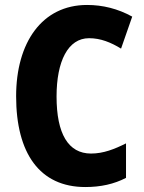

<svg xmlns="http://www.w3.org/2000/svg" viewBox="-20 -744 580 774"><path d="M339 -590C386 -590 427 -573 468 -548L513 -677C455 -709 394 -724 331 -724C149 -724 45 -572 45 -356C45 -126 140 10 324 10C386 10 440 -2 488 -27V-166C442 -143 397 -125 347 -125C255 -125 208 -205 208 -355C208 -497 254 -590 339 -590Z"/></svg>

Font: Noto Sans Lao Looped Condensed ExtraBold
Style: Regular
Weight: 800
Width: 3
Designer: Mark Frömberg, Ben Mitchell
Foundry: The Fontpad Ltd
Version: Version 1.002